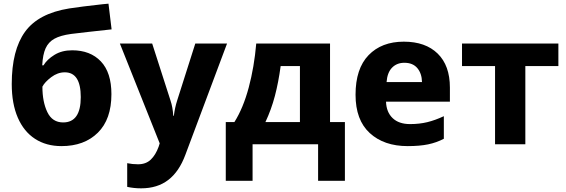

<svg xmlns="http://www.w3.org/2000/svg" viewBox="-20 -786 3085 1046"><path d="M357 -740Q421 -750 539 -763L571 -766L588 -626Q439 -610 367 -601Q309 -593 276.5 -575Q244 -557 228.5 -523Q213 -489 210 -430H217Q236 -462 276.5 -487Q317 -512 373 -512Q472 -512 529.5 -451.5Q587 -391 587 -273Q587 -136 513 -63Q439 10 315 10Q232 10 171 -29.5Q110 -69 77 -145Q44 -221 44 -328Q44 -513 116.5 -613Q189 -713 357 -740ZM420 -257Q420 -392 333 -392Q294 -392 259 -365.5Q224 -339 211 -314Q211 -231 238 -175Q265 -119 324 -119Q420 -119 420 -257Z M809 -549 909 -238Q921 -203 924 -155H927Q933 -201 945 -238L1044 -549H1217L990 57Q956 149 896.5 194.5Q837 240 749 240Q709 240 673 232V103Q701 109 732 109Q775 109 801.5 83.5Q828 58 844 14L850 -5L633 -549Z M1778 -121H1859V199H1713V0H1356V199H1210V-121H1257Q1305 -197 1335 -309Q1365 -421 1376 -549H1778ZM1509 -426Q1497 -337 1477.5 -263Q1458 -189 1426 -121H1614V-426Z M2431 -309V-232H2083Q2085 -175 2119 -142.5Q2153 -110 2214 -110Q2265 -110 2308 -120.5Q2351 -131 2398 -153V-30Q2358 -9 2312 0.5Q2266 10 2201 10Q2072 10 1994.5 -61Q1917 -132 1917 -270Q1917 -412 1988 -485.5Q2059 -559 2180 -559Q2298 -559 2364.5 -494Q2431 -429 2431 -309ZM2086 -339H2279Q2278 -386 2253.5 -415Q2229 -444 2183 -444Q2142 -444 2116 -417.5Q2090 -391 2086 -339Z M2842 -426V0H2677V-426H2497V-549H3022V-426Z"/></svg>

Font: Noto Sans UI ExtraBold
Style: Regular
Weight: 800
Designer: Monotype Design Team
Foundry: Monotype Imaging Inc.
Version: Version 1.001